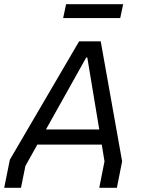

<svg xmlns="http://www.w3.org/2000/svg" viewBox="-29 -895 672 915"><path d="M272 -809H544L558 -875H286ZM-9 0H71L92 -104L149 -206H456L469 -126L444 0H528L553 -126L451 -698H348L18 -134ZM190 -278 382 -621H387L444 -278Z"/></svg>

Font: Braiins Sans
Style: Italic
Weight: 400
Italic angle: -11.31°
Designer: Mike Abbink, Paul van der Laan, Pieter van Rosmalen, Jiri Chlebus, Lubos Buracinsky
Foundry: Bold Monday, Sudetype
Version: Version 1.000;hotconv 1.0.109;makeotfexe 2.5.65596